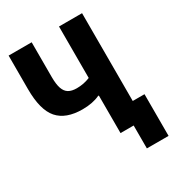

<svg xmlns="http://www.w3.org/2000/svg" viewBox="-199 -819 998 1089"><g transform="rotate(-30 300.0 -274.0)"><path d="M441 0H355V-246H350Q303 -224 237 -224Q128 -224 76.5 -283Q25 -342 25 -479V-698H176V-471Q176 -423 185.5 -395.5Q195 -368 215 -356Q235 -344 268 -344Q290 -344 311.5 -348Q333 -352 355 -361V-698H506V-123H583V150H441Z"/></g></svg>

Font: iA Writer Mono V
Style: Regular
Weight: 400
Designer: Mike Abbink, Paul van der Laan, Pieter van Rosmalen
Foundry: Bold Monday
Version: Version 2.000